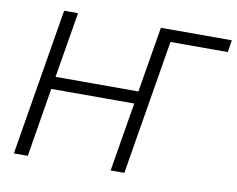

<svg xmlns="http://www.w3.org/2000/svg" viewBox="-79 -832 1154 936"><g transform="rotate(10 498.0 -364.0)"><path d="M995.6 -727.5 986.3 -667.5H678.2L646 -727.5ZM44.9 0 165.5 -727.5H234.4L180.2 -402.8H590.3L644.5 -727.5H712.4L591.8 0H523.9L580.6 -341.3H169.9L113.8 0Z"/></g></svg>

Font: Inter 20pt Light
Style: Italic
Weight: 300
Italic angle: -9.3988°
Version: Version 4.001;git-66647c0bb